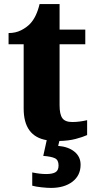

<svg xmlns="http://www.w3.org/2000/svg" viewBox="-20 -681 466 941"><path d="M271 10 265 34Q315 38 345 62.5Q375 87 375 126Q375 179 335 209.5Q295 240 230 240Q212 240 183.5 237Q155 234 138 229V164Q176 172 206 172Q237 172 252 163Q267 154 267 130Q267 103 249 94.5Q231 86 192 83L209 6Q96 -13 96 -149V-464H22V-519Q56 -519 83 -532.5Q110 -546 128 -565Q159 -598 174 -661H272V-536H398V-464H272V-165Q272 -121 285.5 -102Q299 -83 334 -83Q369 -83 407 -92V-19Q385 -9 350.5 0Q316 9 271 10Z"/></svg>

Font: Noto Serif ExtraBold
Style: Regular
Weight: 800
Designer: Monotype Design Team
Foundry: Monotype Imaging Inc.
Version: Version 1.001